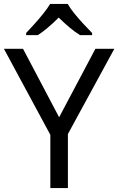

<svg xmlns="http://www.w3.org/2000/svg" viewBox="-20 -964 606 984"><path d="M283 -363 469 -714H566L328 -277V0H238V-273L0 -714H98ZM327 -944Q339 -922 361.5 -894.5Q384 -867 408.5 -840.5Q433 -814 452 -795V-784H390Q364 -800 336 -823.5Q308 -847 281 -874Q254 -847 227 -824Q200 -801 174 -784H114V-795Q133 -815 156.5 -841Q180 -867 202 -894.5Q224 -922 237 -944Z"/></svg>

Font: Noto Sans Hebrew
Style: Regular
Weight: 400
Designer: Monotype Design Team
Foundry: Monotype Imaging Inc.
Version: Version 2.003;January 10, 2023;FontCreator 14.0.0.2877 64-bi